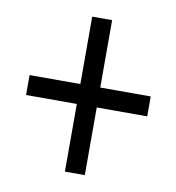

<svg xmlns="http://www.w3.org/2000/svg" viewBox="-69 -602 637 693"><g transform="rotate(10 250.0 -256.0)"><path d="M214 -220H28V-293H214V-540H287V-293H472V-220H287V28H214Z"/></g></svg>

Font: DotGothic16
Style: Regular
Weight: 400
Designer: Fontworks Inc.
Foundry: Fontworks Inc.
Version: Version 1.100